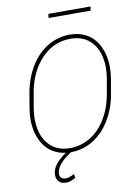

<svg xmlns="http://www.w3.org/2000/svg" viewBox="-111 -945 873 1209"><g transform="rotate(-10 325.5 -340.0)"><path d="M273.4 9.8Q210 9.8 161.9 -19Q113.8 -47.9 87.4 -103Q61 -158.2 59.1 -227.1Q58.1 -264.6 64.5 -302.2L81.1 -399.9Q97.2 -495.1 142.8 -569.3Q188.5 -643.6 253.7 -682.1Q318.8 -720.7 394.5 -720.7Q458.5 -720.7 506.6 -691.7Q554.7 -662.6 581.1 -607.2Q607.4 -551.8 608.9 -484.4Q609.4 -443.4 603 -405.8L586.4 -307.6Q571.3 -217.8 526.6 -144Q481.9 -70.3 416.5 -30.3Q351.1 9.8 273.4 9.8ZM583.5 -478Q582 -579.1 532.2 -636.7Q482.4 -694.3 394.5 -694.3Q286.6 -694.3 208.7 -612.8Q130.9 -531.2 107.9 -398.9L90.8 -299.3Q85.4 -266.6 85.9 -233.9Q85.9 -133.8 135.7 -75.2Q185.5 -16.6 273.4 -16.6Q340.3 -16.6 398.7 -49.8Q457 -83 499.3 -148.9Q541.5 -214.8 558.1 -299.8L577.1 -406.7Q583.5 -442.4 583.5 -478ZM285.6 1.5 245.6 30.3Q185.1 75.2 177.2 120.6Q173.8 140.6 182.6 153.3Q191.4 166 212.4 166.5Q235.8 167.5 268.6 148.4L273.4 172.4Q243.2 193.4 211.9 193.4Q178.7 193.4 162.8 172.9Q147 152.3 151.4 120.6Q158.2 68.8 231.4 15.1L264.6 -8.8ZM551.3 -846.7H282.2L285.2 -872.6H554.7Z"/></g></svg>

Font: Roboto Thin
Style: Italic
Weight: 250
Italic angle: -12°
Designer: Google
Version: Version 2.134; 2016